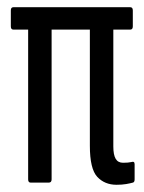

<svg xmlns="http://www.w3.org/2000/svg" viewBox="-20 -506 399 532"><path d="M303 6Q270 6 249.5 -16Q229 -38 229 -102V-424H123V-9Q123 0 115 0H65Q58 0 58 -9V-424H17Q10 -424 10 -433V-477Q10 -486 17 -486H341Q348 -486 348 -477V-433Q348 -424 341 -424H294V-100Q294 -77 300.5 -66Q307 -55 321 -55Q328 -55 334 -55.5Q340 -56 344 -57Q353 -60 353 -51V-9Q353 -1 348 0Q341 2 329.5 4Q318 6 303 6Z"/></svg>

Font: Sofia Sans Extra Condensed
Style: Regular
Weight: 400
Designer: Botio Nikoltchev, Ani Petrova
Foundry: lettersoup
Version: Version 4.101